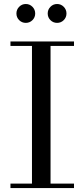

<svg xmlns="http://www.w3.org/2000/svg" viewBox="-20 -962 432 982"><path d="M33.5 0V-23H143.5V-727H33.5V-750H358.5V-727H238.5V-23H358.5V0ZM272 -845Q252 -845 238 -859Q224 -873 224 -893Q224 -913 238 -927.2Q252 -941.5 272 -941.5Q292 -941.5 306 -927.2Q320 -913 320 -893Q320 -873 306 -859Q292 -845 272 -845ZM112 -845Q92 -845 78 -859Q64 -873 64 -893Q64 -913 78 -927.2Q92 -941.5 112 -941.5Q132 -941.5 146 -927.2Q160 -913 160 -893Q160 -873 146 -859Q132 -845 112 -845Z"/></svg>

Font: BodoniModa 10 Custom
Style: Regular
Weight: 400
Designer: Owen Earl
Foundry: indestructible type
Version: Version 2.005